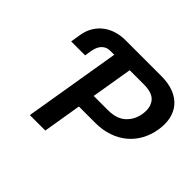

<svg xmlns="http://www.w3.org/2000/svg" viewBox="-164 -943 1158 1158"><g transform="rotate(45 415.5 -363.5)"><path d="M76.3 -490.4 86.3 -554Q92.7 -595.5 111.9 -627.8Q131 -660.2 159.6 -682.4Q188.2 -704.5 224.6 -715.9Q261 -727.3 301.8 -727.3H607.6Q670.5 -727.3 715.4 -709.2Q760.3 -691.1 787.3 -658.9Q814.3 -626.8 823.5 -582.7Q832.7 -538.7 823.9 -486.5Q815.3 -434.3 791.4 -390.1Q767.4 -345.9 729.4 -313.7Q691.4 -281.6 640.1 -263.7Q588.8 -245.7 525.6 -245.7H386.7L345.9 0H214.1L316.8 -617.2H284.8Q263.1 -617.2 248.2 -609.4Q233.3 -601.6 223.7 -589Q214.1 -576.3 208.8 -560.4Q203.5 -544.4 201 -527.7L195.3 -490.4ZM525.9 -354Q600.5 -354 640.3 -391.3Q680.8 -429 689.6 -486.5Q698.9 -544.7 671.2 -581Q643.5 -617.2 569.2 -617.2H448.5L404.8 -354Z"/></g></svg>

Font: Inter P Semi Bold
Style: Italic
Weight: 600
Italic angle: 9.39999°
Designer: Rasmus Andersson
Foundry: rsms
Version: Version 3.018;git-588b23468